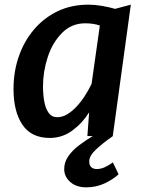

<svg xmlns="http://www.w3.org/2000/svg" viewBox="-20 -584 618 824"><path d="M193.5 8Q114.5 8 76.2 -48.8Q38 -105.5 38 -202Q38 -277 60.8 -342.2Q83.5 -407.5 126 -457.5Q168.5 -507.5 227.5 -535.8Q286.5 -564 360 -564Q386 -564 417.2 -558.8Q448.5 -553.5 474 -546L541.5 -564L464 0H355L362.5 -102Q334 -56 290.8 -24Q247.5 8 193.5 8ZM225.5 -81Q248 -81 269 -93.8Q290 -106.5 309.2 -127.2Q328.5 -148 344.8 -173.5Q361 -199 373 -224L408.5 -474.5Q380.5 -484 346 -484Q287 -484 246 -442.5Q205 -401 184.8 -338.8Q164.5 -276.5 164.5 -213.5Q164.5 -179 170 -148.5Q175.5 -118 188.8 -99.5Q202 -81 225.5 -81ZM350 220Q307.5 220 281.5 197Q255.5 174 255.5 141.5Q255.5 112 273 86.8Q290.5 61.5 318.8 40Q347 18.5 378 0L427 -28L464.5 0Q419.5 31.5 391.2 58.2Q363 85 363 108Q363 126.5 372.2 134Q381.5 141.5 395 141.5Q411.5 141.5 427.8 134.5Q444 127.5 464.5 113L489 164Q464 187 428 203.5Q392 220 350 220Z"/></svg>

Font: Merriweather Sans Medium
Style: Italic
Weight: 500
Italic angle: -7.5°
Designer: Eben Sorkin
Foundry: Eben Sorkin
Version: Version 2.001